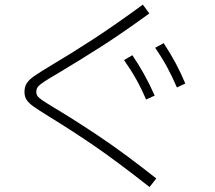

<svg xmlns="http://www.w3.org/2000/svg" viewBox="-20 -749 904 808"><path d="M187.5 -257.8Q140.1 -287.1 120.4 -301.3Q100.6 -315.4 91.8 -329.1Q83 -342.8 83 -362.3Q83 -383.8 92.8 -398.9Q102.5 -414.1 124.8 -429.4Q147 -444.8 198.2 -475.6Q279.8 -523.9 371.1 -583.3Q462.4 -642.6 581.1 -729.5L608.4 -692.4Q492.2 -607.9 402.6 -550.8Q313 -493.7 223.6 -440.4Q182.6 -416.5 164.3 -404.3Q146 -392.1 139.4 -383.3Q132.8 -374.5 132.8 -363.3Q132.8 -352.5 137.9 -345Q143.1 -337.4 158.4 -326.9Q173.8 -316.4 210.9 -293.9Q295.9 -243.2 399.4 -173.8Q502.9 -104.5 637.7 2L609.4 38.1Q468.8 -72.3 376 -135.7Q283.2 -199.2 187.5 -257.8ZM502 -496.1 537.1 -516.6Q565.4 -474.6 587.9 -433.8Q610.4 -393.1 630.9 -346.7L594.7 -330.1Q575.7 -375 553.5 -414.8Q531.2 -454.6 502 -496.1ZM632.8 -547.9 668.9 -567.4Q697.3 -523.9 719.2 -483.2Q741.2 -442.4 759.8 -397.5L724.6 -380.9Q704.6 -427.2 682.9 -467.3Q661.1 -507.3 632.8 -547.9Z"/></svg>

Font: Pretendard GOV ExtraLight
Style: Regular
Weight: 200
Designer: Base glyphs from Inter by Rasmus Andersson; Hangeul glyphs from Noto Sans CJK(Source Han Sans) by Jang Soo-young and Kan
Foundry: Kil Hyung-jin
Version: Version 1.309